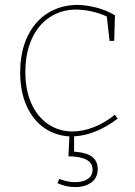

<svg xmlns="http://www.w3.org/2000/svg" viewBox="-20 -548 549 780"><path d="M281 68Q334 72 355.5 90Q377 108 377 138Q377 174 351.5 193Q326 212 286 212Q248 212 213 196L221 179Q254 192 286 192Q317 192 336.5 179Q356 166 356 141Q356 88 258 87L262 6Q205 3 159.5 -28.5Q114 -60 88 -118Q62 -176 62 -253Q62 -339 92.5 -401.5Q123 -464 176 -496Q229 -528 294 -528Q328 -528 370 -517.5Q412 -507 447 -486L444 -382H425L414 -481Q384 -495 350.5 -502Q317 -509 290 -509Q229 -509 182 -478Q135 -447 109 -389.5Q83 -332 83 -255Q83 -181 108 -126.5Q133 -72 176.5 -43Q220 -14 275 -14Q316 -14 360 -31Q404 -48 447 -82L458 -66Q369 1 281 6Z"/></svg>

Font: Bitter Pro Thin
Style: Regular
Weight: 250
Designer: Sol Matas, and Bitter project Authors
Foundry: Sol Matas
Version: Version 1.010